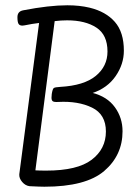

<svg xmlns="http://www.w3.org/2000/svg" viewBox="-20 -697 530 727"><path d="M53 -37 128 -610Q102 -607 73 -601L65 -600Q54 -600 50 -607Q46 -614 46 -632Q46 -654 68 -658Q166 -677 235 -677Q281 -677 319 -668Q381 -653 415 -614Q449 -575 449 -505Q449 -454 418 -409Q387 -364 331 -345Q386 -331 415 -291Q444 -251 444 -200Q444 -109 374.5 -49.5Q305 10 148 10Q132 10 92 8Q76 6 64 -8Q52 -22 53 -37ZM201 -311Q185 -310 180 -313.5Q175 -317 175 -327L176 -341Q179 -360 183.5 -363.5Q188 -367 208 -368Q298 -373 342.5 -409.5Q387 -446 387 -502Q387 -565 345 -592.5Q303 -620 234 -620Q211 -620 187 -617L114 -52Q128 -51 155 -51Q273 -51 327 -92Q381 -133 381 -199Q381 -264 328.5 -289.5Q276 -315 201 -311Z"/></svg>

Font: Farsan
Style: Regular
Weight: 400
Version: Version 1.001g;PS 1.001;hotconv 1.0.86;makeotf.lib2.5.63406 